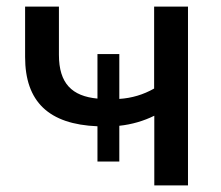

<svg xmlns="http://www.w3.org/2000/svg" viewBox="-20 -559 665 579"><path d="M546.9 0V-539.1H444.8V-292C412.1 -273.4 377.4 -263.2 339.8 -260.7V-396H273.9V-261.7C197.3 -269 157.7 -307.1 157.7 -393.6V-539.1H55.7V-387.2C55.7 -252.4 127 -184.1 273.9 -178.2V-71.8H339.8V-179.7C377.4 -183.6 413.6 -194.3 445.3 -210V0Z"/></svg>

Font: Winston
Style: Regular
Weight: 400
Designer: Vernon Adams, Kim Jin-seong, David Berlow, Cristiano Sobral
Foundry: The Winston Project Authors
Version: Version 3.004